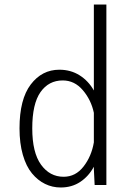

<svg xmlns="http://www.w3.org/2000/svg" viewBox="-20 -820 610 851"><path d="M451.5 0H399.5L396 -71V-81Q373 -38.5 335.8 -13.8Q298.5 11 249 11Q212 11 179.8 -4.8Q147.5 -20.5 121.8 -51.5Q96 -82.5 81.2 -133.8Q66.5 -185 66.5 -251Q66.5 -380 116.2 -445.5Q166 -511 243 -511Q293.5 -511 332.8 -486.2Q372 -461.5 396 -419V-800H451.5ZM123 -251Q123 -144 161.8 -90.2Q200.5 -36.5 262 -36.5Q315 -36.5 350.2 -81.8Q385.5 -127 396 -189V-320Q384 -377 347.2 -420.2Q310.5 -463.5 258 -463.5Q196 -463.5 159.5 -411.8Q123 -360 123 -251Z"/></svg>

Font: League Mono Narrow UltraLight
Style: Regular
Weight: 200
Width: 3
Designer: Tyler Finck
Foundry: The League of Moveable Type / Tyler Finck
Version: Version 2.210